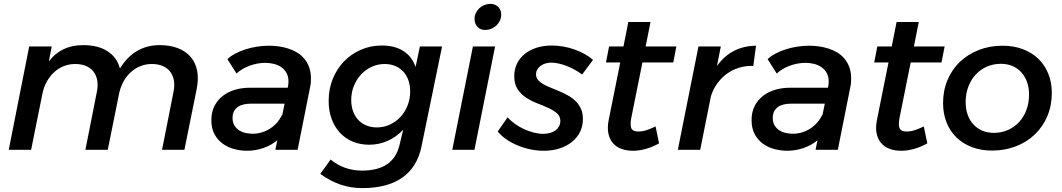

<svg xmlns="http://www.w3.org/2000/svg" viewBox="-20 -770 5460 987"><path d="M801 -538Q855 -538 895.5 -522Q936 -506 960.8 -476.8Q985.5 -447.5 993.5 -405.8Q1001.5 -364 991 -312L928 0H813L872 -298Q878.5 -330.5 873.8 -357Q869 -383.5 854.2 -402.2Q839.5 -421 815.8 -431Q792 -441 760 -441Q730 -441 703.2 -430.5Q676.5 -420 654.8 -401Q633 -382 617.2 -355Q601.5 -328 593.5 -295L534 0H419L478 -298Q484.5 -330.5 479.8 -357Q475 -383.5 460.2 -402.2Q445.5 -421 421.8 -431Q398 -441 366 -441Q335.5 -441 308 -430Q280.5 -419 258.5 -399Q236.5 -379 220.8 -350.8Q205 -322.5 198 -288L140 0H25L130 -531H246L231 -454Q294 -538 407 -538Q484.5 -538 533 -506.5Q581.5 -475 596.5 -418Q670.5 -538 801 -538Z M1395.5 0 1405.5 -49Q1376 -24 1335.2 -9.5Q1294.5 5 1249.5 5Q1217.5 5 1184.8 -3.5Q1152 -12 1125.8 -30.8Q1099.5 -49.5 1083 -79.5Q1066.5 -109.5 1066.5 -152.5Q1066.5 -194.5 1082.8 -225.8Q1099 -257 1126.2 -277.8Q1153.5 -298.5 1189 -308.8Q1224.5 -319 1263.5 -319H1459L1460 -323Q1463 -336.5 1463 -350Q1463 -378 1452 -396.5Q1441 -415 1423.8 -426.2Q1406.5 -437.5 1385 -442.2Q1363.5 -447 1343 -447Q1323 -447 1302.2 -443Q1281.5 -439 1262 -431.8Q1242.5 -424.5 1225.8 -414.5Q1209 -404.5 1196 -392L1149 -466Q1165.5 -481.5 1189.2 -494.2Q1213 -507 1241 -516Q1269 -525 1300 -530Q1331 -535 1362.5 -535Q1386 -535 1411 -531.8Q1436 -528.5 1460 -521Q1484 -513.5 1505.5 -501Q1527 -488.5 1543.2 -469.5Q1559.5 -450.5 1569 -425Q1578.5 -399.5 1578.5 -365.5Q1578.5 -356.5 1577.8 -345.8Q1577 -335 1574.5 -324L1510 0ZM1279 -82.5Q1303 -82.5 1326 -89.5Q1349 -96.5 1369 -109.5Q1389 -122.5 1404.8 -140.8Q1420.5 -159 1430.5 -181V-176L1443 -237H1268.5Q1249.5 -237 1232.8 -233.2Q1216 -229.5 1203.2 -220.8Q1190.5 -212 1183 -198.2Q1175.5 -184.5 1175.5 -164Q1175.5 -139.5 1185.8 -123.8Q1196 -108 1211.5 -98.8Q1227 -89.5 1245.2 -86Q1263.5 -82.5 1279 -82.5Z M1842.5 197Q1783.5 197 1731 179.2Q1678.5 161.5 1626.5 124L1679.5 50Q1714 78.5 1754.8 92.8Q1795.5 107 1841.5 107Q1921.5 107 1969.5 74.5Q2017.5 42 2033.5 -23L2052.5 -103Q2017 -65.5 1972.5 -45.8Q1928 -26 1877.5 -26Q1831 -26 1792.8 -42.2Q1754.5 -58.5 1727 -88.2Q1699.5 -118 1684.5 -159.5Q1669.5 -201 1669.5 -251Q1669.5 -311.5 1690.2 -363.5Q1711 -415.5 1747.8 -453.8Q1784.5 -492 1834.5 -514Q1884.5 -536 1942.5 -536Q2009 -536 2053 -508.2Q2097 -480.5 2116.5 -426L2138.5 -531H2252.5L2146.5 -16Q2124.5 89.5 2047.8 143.2Q1971 197 1842.5 197ZM1917.5 -115Q1953 -115 1984.2 -129.5Q2015.5 -144 2038.8 -169Q2062 -194 2075.2 -227.8Q2088.5 -261.5 2088.5 -300Q2088.5 -332 2079.2 -358Q2070 -384 2052.8 -402.5Q2035.5 -421 2011.2 -431Q1987 -441 1957.5 -441Q1922 -441 1890.5 -426.5Q1859 -412 1835.8 -386.8Q1812.5 -361.5 1799 -328Q1785.5 -294.5 1785.5 -256Q1785.5 -224 1795 -198Q1804.5 -172 1821.8 -153.5Q1839 -135 1863.5 -125Q1888 -115 1917.5 -115Z M2525 -531 2419 0H2305L2411 -531ZM2500.5 -750Q2526 -750 2541.2 -734.5Q2556.5 -719 2556.5 -695Q2556.5 -678.5 2549.8 -664Q2543 -649.5 2531.8 -639Q2520.5 -628.5 2505.5 -622.2Q2490.5 -616 2474.5 -616Q2449.5 -616 2434.5 -632Q2419.5 -648 2419.5 -672Q2419.5 -688.5 2426 -702.8Q2432.5 -717 2443.8 -727.5Q2455 -738 2469.8 -744Q2484.5 -750 2500.5 -750Z M2775.5 5Q2741 5 2706.2 -2.2Q2671.5 -9.5 2640 -22.8Q2608.5 -36 2582.2 -54.2Q2556 -72.5 2538.5 -94L2589.5 -167Q2605 -149 2626.8 -133.5Q2648.5 -118 2673.2 -106.5Q2698 -95 2723.8 -88.5Q2749.5 -82 2772.5 -82Q2792 -82 2808.2 -86.8Q2824.5 -91.5 2836 -100.2Q2847.5 -109 2854 -121.2Q2860.5 -133.5 2860.5 -148Q2860.5 -172.5 2843 -187.8Q2825.5 -203 2799 -215Q2772.5 -227 2742 -238.8Q2711.5 -250.5 2685 -267.8Q2658.5 -285 2641 -311.2Q2623.5 -337.5 2623.5 -378Q2623.5 -413.5 2637.5 -442.5Q2651.5 -471.5 2677 -492.2Q2702.5 -513 2738 -524.5Q2773.5 -536 2816.5 -536Q2846 -536 2875.8 -530.8Q2905.5 -525.5 2933.2 -515.8Q2961 -506 2985.5 -492.2Q3010 -478.5 3028.5 -462L2972.5 -387Q2954.5 -400.5 2934 -411.8Q2913.5 -423 2892.8 -431Q2872 -439 2852 -443.5Q2832 -448 2814.5 -448Q2797.5 -448 2783 -443.5Q2768.5 -439 2758 -430.8Q2747.5 -422.5 2741.5 -411.8Q2735.5 -401 2735.5 -388Q2735.5 -371.5 2745.8 -359.2Q2756 -347 2773 -337.2Q2790 -327.5 2811.8 -319Q2833.5 -310.5 2856 -300.8Q2878.5 -291 2900.2 -279Q2922 -267 2939 -250.2Q2956 -233.5 2966.2 -211Q2976.5 -188.5 2976.5 -158Q2976.5 -122 2961.8 -92Q2947 -62 2920.2 -40.5Q2893.5 -19 2856.8 -7Q2820 5 2775.5 5Z M3324 -657 3299 -531H3457L3441 -449H3282.5L3225 -163Q3221 -141.5 3221.8 -128Q3222.5 -114.5 3227.5 -107Q3232.5 -99.5 3241.2 -96.8Q3250 -94 3262 -94Q3283 -94 3304 -101Q3325 -108 3350 -120L3368 -33Q3332.5 -13.5 3298.8 -4.2Q3265 5 3234 5Q3202.5 5 3176 -4.2Q3149.5 -13.5 3132 -33Q3114.5 -52.5 3107.8 -82.2Q3101 -112 3109 -153L3168.5 -449H3095L3111 -531H3185L3210 -657Z M3685.5 -531 3665.5 -430.5Q3702.5 -482.5 3753.2 -508.5Q3804 -534.5 3866.5 -535L3852.5 -431Q3813 -432.5 3778 -421.5Q3743 -410.5 3714.8 -389.5Q3686.5 -368.5 3665.8 -339Q3645 -309.5 3634.5 -275L3579.5 0H3464.5L3570.5 -531Z M4172.5 0 4182.5 -49Q4153 -24 4112.2 -9.5Q4071.5 5 4026.5 5Q3994.5 5 3961.8 -3.5Q3929 -12 3902.8 -30.8Q3876.5 -49.5 3860 -79.5Q3843.5 -109.5 3843.5 -152.5Q3843.5 -194.5 3859.8 -225.8Q3876 -257 3903.2 -277.8Q3930.5 -298.5 3966 -308.8Q4001.5 -319 4040.5 -319H4236L4237 -323Q4240 -336.5 4240 -350Q4240 -378 4229 -396.5Q4218 -415 4200.8 -426.2Q4183.5 -437.5 4162 -442.2Q4140.5 -447 4120 -447Q4100 -447 4079.2 -443Q4058.5 -439 4039 -431.8Q4019.5 -424.5 4002.8 -414.5Q3986 -404.5 3973 -392L3926 -466Q3942.5 -481.5 3966.2 -494.2Q3990 -507 4018 -516Q4046 -525 4077 -530Q4108 -535 4139.5 -535Q4163 -535 4188 -531.8Q4213 -528.5 4237 -521Q4261 -513.5 4282.5 -501Q4304 -488.5 4320.2 -469.5Q4336.5 -450.5 4346 -425Q4355.5 -399.5 4355.5 -365.5Q4355.5 -356.5 4354.8 -345.8Q4354 -335 4351.5 -324L4287 0ZM4056 -82.5Q4080 -82.5 4103 -89.5Q4126 -96.5 4146 -109.5Q4166 -122.5 4181.8 -140.8Q4197.5 -159 4207.5 -181V-176L4220 -237H4045.5Q4026.5 -237 4009.8 -233.2Q3993 -229.5 3980.2 -220.8Q3967.5 -212 3960 -198.2Q3952.5 -184.5 3952.5 -164Q3952.5 -139.5 3962.8 -123.8Q3973 -108 3988.5 -98.8Q4004 -89.5 4022.2 -86Q4040.5 -82.5 4056 -82.5Z M4703 -657 4678 -531H4836L4820 -449H4661.5L4604 -163Q4600 -141.5 4600.8 -128Q4601.5 -114.5 4606.5 -107Q4611.5 -99.5 4620.2 -96.8Q4629 -94 4641 -94Q4662 -94 4683 -101Q4704 -108 4729 -120L4747 -33Q4711.5 -13.5 4677.8 -4.2Q4644 5 4613 5Q4581.5 5 4555 -4.2Q4528.5 -13.5 4511 -33Q4493.5 -52.5 4486.8 -82.2Q4480 -112 4488 -153L4547.5 -449H4474L4490 -531H4564L4589 -657Z M5134 -535Q5191.5 -535 5238.2 -517.2Q5285 -499.5 5318 -467.5Q5351 -435.5 5369 -390.8Q5387 -346 5387 -292Q5387 -227 5363.8 -172.5Q5340.5 -118 5299.5 -78.8Q5258.5 -39.5 5202.2 -17.8Q5146 4 5080 4Q5022.5 4 4976 -13.8Q4929.5 -31.5 4896.5 -63.8Q4863.5 -96 4845.8 -140.8Q4828 -185.5 4828 -240Q4828 -305 4851 -359.2Q4874 -413.5 4915 -452.5Q4956 -491.5 5012 -513.2Q5068 -535 5134 -535ZM5125 -442Q5086.5 -442 5053.2 -427.5Q5020 -413 4995.8 -386.8Q4971.5 -360.5 4957.8 -324.2Q4944 -288 4944 -245Q4944 -210 4954.2 -180.8Q4964.5 -151.5 4983.5 -130.8Q5002.5 -110 5029.2 -98.5Q5056 -87 5089 -87Q5127.5 -87 5160.8 -101.5Q5194 -116 5218.2 -142Q5242.5 -168 5256.2 -204.2Q5270 -240.5 5270 -284Q5270 -319 5259.8 -348Q5249.5 -377 5230.5 -398Q5211.5 -419 5184.8 -430.5Q5158 -442 5125 -442Z"/></svg>

Font: Argentum Sans
Style: Italic
Weight: 400
Italic angle: -11.3099°
Designer: Julieta Ulanovsky, Owen Earl, Rasmus Andersson, Cristiano Sobral
Foundry: The Argentum Sans Project Authors
Version: Version 3.131; ttfautohint (v1.8.4.7-5d5b-dirty)